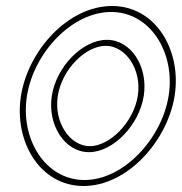

<svg xmlns="http://www.w3.org/2000/svg" viewBox="-20 -610 607 641"><path d="M50 -290C26 -138 113 11 259 11C405 11 539 -139 563 -290C587 -442 500 -590 354 -590C208 -590 74 -442 50 -290ZM70 -290C93 -434 220 -570 351 -570C482 -570 566 -434 543 -290C520 -147 393 -9 262 -9C131 -9 47 -146 70 -290ZM153 -290C138 -193 196 -102 277 -102C358 -102 445 -193 460 -290C475 -387 418 -477 337 -477C255 -477 168 -387 153 -290ZM173 -290C187 -379 266 -457 333 -457C399 -457 454 -379 440 -290C426 -201 346 -122 280 -122C214 -122 159 -201 173 -290Z"/></svg>

Font: Charger Pro
Style: OlObl
Weight: 900
Designer: Jasper
Foundry: Cannot Into Space Fonts
Version: Version 1.09